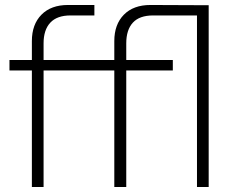

<svg xmlns="http://www.w3.org/2000/svg" viewBox="-20 -751 939 771"><path d="M108 0V-468H18V-510H108V-586Q108 -653 146.5 -692Q185 -731 253 -731H359V-689H263Q209 -689 182 -660Q155 -631 155 -577V-510H439V-586Q439 -653 477.5 -692Q516 -731 584 -731L818 -730V0H771V-689H595Q540 -689 513.5 -660Q487 -631 487 -577V-510H674V-468H487V0H439V-468H155V0Z"/></svg>

Font: MuseoModerno ExtraLight
Style: Regular
Weight: 200
Designer: Pablo Cosgaya, Héctor Gatti, Marcela Romero, and the Authors of The MuseoModerno Project.
Foundry: Omnibus-Type Team
Version: Version 1.001